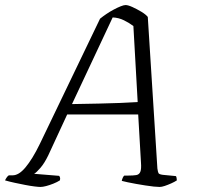

<svg xmlns="http://www.w3.org/2000/svg" viewBox="-47 -740 781 760"><path d="M113 0Q106 0 89.5 -2Q73 -4 52.5 -8Q32 -12 11 -16.5Q-10 -21 -27 -26Q-25 -31 -20.5 -37.5Q-16 -44 -12 -46H3Q15 -46 27.5 -53.5Q40 -61 53.5 -77Q67 -93 81.5 -116.5Q96 -140 111 -171L349 -666Q360 -675 374 -684.5Q388 -694 403 -702Q418 -710 430.5 -715Q443 -720 450 -720Q460 -720 477.5 -712Q495 -704 512.5 -693.5Q530 -683 538 -673L576 -73Q578 -59 580.5 -54.5Q583 -50 597 -48L649 -43Q651 -42 652 -35.5Q653 -29 653 -26Q644 -20 630.5 -14Q617 -8 605 -4Q593 0 585 0Q577 0 561.5 -1.5Q546 -3 528 -6Q510 -9 492 -12Q474 -15 458.5 -18.5Q443 -22 435 -24Q436 -30 439 -36.5Q442 -43 445 -45H460Q481 -45 492.5 -47Q504 -49 508.5 -60Q513 -71 511 -97L500 -287H219L144 -125Q129 -94 113 -75.5Q97 -57 88 -52L187 -44Q189 -42 190.5 -37.5Q192 -33 190 -26Q179 -19 164 -13Q149 -7 135.5 -3.5Q122 0 113 0ZM238 -328Q298 -329 344.5 -330Q391 -331 429 -332.5Q467 -334 498 -336L481 -637Q465 -649 444 -659.5Q423 -670 399 -671Z"/></svg>

Font: Texturina 12pt Thin
Style: Italic
Weight: 250
Italic angle: -11°
Designer: Guillermo Torres Carreño
Foundry: Omnibus-Type
Version: Version 1.002